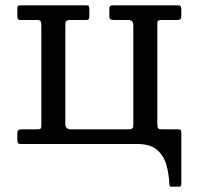

<svg xmlns="http://www.w3.org/2000/svg" viewBox="-20 -540 745 720"><path d="M480 -444.5V-74.5Q480 -61.5 476 -58.2Q472 -55 460 -55H246Q225 -55 225 -75.5V-445.5Q225 -458.5 229 -461.8Q233 -465 245 -465H302.5Q310.5 -465 312.8 -468.2Q315 -471.5 315 -479.5V-504.5Q315 -513 313.5 -516.5Q312 -520 304 -520H60.5Q52.5 -520 48.8 -518.8Q45 -517.5 45 -509V-480Q45 -471.5 47.5 -468.2Q50 -465 58 -465H117Q130 -465 132.5 -460.2Q135 -455.5 135 -442.5V-69Q135 -59.5 131.5 -57.2Q128 -55 118 -55H63Q53.5 -55 49.2 -52.2Q45 -49.5 45 -39V-16Q45 -6.5 47.5 -3.2Q50 0 59 0H495Q544 0 569.2 22.2Q594.5 44.5 604 78.5Q613.5 112.5 615 148.5Q615.5 155.5 616.5 157.8Q617.5 160 624.5 160H650.5Q657.5 160 658.8 156.5Q660 153 660 146.5V-40Q660 -48.5 657.8 -51.8Q655.5 -55 647 -55H588Q575 -55 572.5 -59.8Q570 -64.5 570 -77.5V-451Q570 -460.5 573.8 -462.8Q577.5 -465 587 -465H642Q652 -465 656 -467.8Q660 -470.5 660 -481V-504Q660 -513.5 657.5 -516.8Q655 -520 646 -520H404Q395.5 -520 392.8 -517Q390 -514 390 -505V-482Q390 -471 393.8 -468Q397.5 -465 407.5 -465H459Q470.5 -465 475.2 -460.5Q480 -456 480 -444.5Z"/></svg>

Font: Besley
Style: Regular
Weight: 400
Designer: Owen Earl
Foundry: indestructible type*
Version: Version 4.000